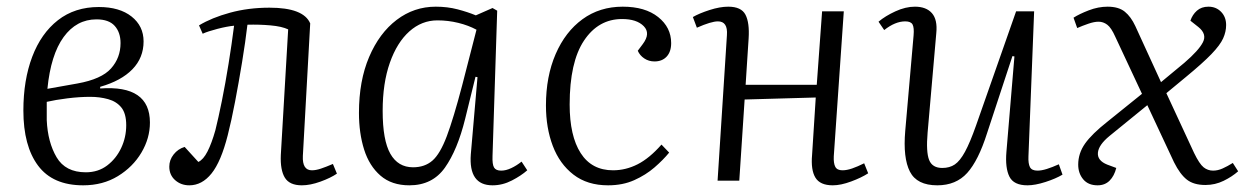

<svg xmlns="http://www.w3.org/2000/svg" viewBox="-20 -541 3739 575"><path d="M229 14Q138 14 94 -45Q50 -104 50 -210Q50 -301 76.5 -371Q103 -441 153.5 -480.5Q204 -520 276 -520Q338 -520 374 -491.5Q410 -463 410 -417Q410 -368 376.5 -333.5Q343 -299 280 -281V-276Q429 -287 429 -174Q429 -127 403.5 -84Q378 -41 333 -13.5Q288 14 229 14ZM122 -275 212 -291Q284 -304 312.5 -336Q341 -368 341 -412Q341 -444 323.5 -463.5Q306 -483 269 -483Q209 -483 170.5 -430Q132 -377 122 -275ZM237 -25Q274 -25 301 -45.5Q328 -66 343 -98Q358 -130 358 -166Q358 -201 343.5 -219Q329 -237 304 -244Q279 -251 250 -251Q218 -251 182 -246.5Q146 -242 120 -236Q120 -222 120 -209Q120 -196 120 -181Q123 -115 149.5 -70Q176 -25 237 -25Z M576 -465Q614 -488 669 -503Q724 -518 787 -518Q889 -518 909 -471L887 -74Q885 -31 914 -31Q926 -31 941 -36Q956 -41 977 -50L989 -21Q970 -8 939.5 3Q909 14 884 14Q847 14 833 -9Q819 -32 821 -77L843 -453Q824 -462 790 -465Q756 -468 721 -467Q715 -416 705 -355Q695 -294 684 -236.5Q673 -179 662 -136Q642 -57 613.5 -21.5Q585 14 547 14Q522 14 504.5 -1.5Q487 -17 487 -42Q487 -62 500 -78.5Q513 -95 533 -101L574 -56Q589 -63 601.5 -87.5Q614 -112 625 -151Q634 -187 644.5 -239Q655 -291 664.5 -350Q674 -409 681 -464Q660 -462 631 -454.5Q602 -447 587 -440Z M1455 -74Q1454 -49 1459.5 -39.5Q1465 -30 1481 -30Q1495 -30 1511 -37.5Q1527 -45 1542 -57L1559 -31Q1541 -15 1513 -0.5Q1485 14 1455 14Q1383 14 1390 -79L1410 -310L1404 -311L1373 -185Q1350 -92 1312.5 -39Q1275 14 1206 14Q1153 14 1119.5 -15Q1086 -44 1070.5 -93Q1055 -142 1055 -203Q1055 -299 1085.5 -370.5Q1116 -442 1168 -481.5Q1220 -521 1285 -521Q1320 -521 1350.5 -513Q1381 -505 1405 -495L1455 -517L1469 -509ZM1217 -40Q1252 -40 1275 -60Q1298 -80 1318 -133Q1338 -186 1364 -285L1407 -452Q1383 -465 1352.5 -472.5Q1322 -480 1290 -480Q1243 -480 1206 -447Q1169 -414 1147.5 -353Q1126 -292 1126 -209Q1126 -121 1149 -80.5Q1172 -40 1217 -40Z M1845 -521Q1912 -521 1951 -490Q1990 -459 1990 -412Q1990 -386 1976.5 -371.5Q1963 -357 1940 -357Q1923 -357 1909.5 -366Q1896 -375 1890 -389L1905 -409Q1929 -441 1908 -462.5Q1887 -484 1843 -484Q1772 -484 1729 -419.5Q1686 -355 1686 -228Q1686 -134 1719 -82.5Q1752 -31 1816 -31Q1854 -31 1889.5 -49Q1925 -67 1961 -108L1984 -84Q1966 -62 1940 -39.5Q1914 -17 1879.5 -1.5Q1845 14 1801 14Q1739 14 1697.5 -18Q1656 -50 1635.5 -104Q1615 -158 1615 -225Q1615 -312 1644 -379Q1673 -446 1724.5 -483.5Q1776 -521 1845 -521Z M2423 -249 2210 -243 2194 0H2129L2157 -436Q2160 -477 2130 -477Q2110 -477 2067 -458L2055 -490Q2074 -501 2105 -511Q2136 -521 2161 -521Q2200 -521 2212.5 -497Q2225 -473 2222 -426Q2220 -392 2217.5 -357Q2215 -322 2213 -287H2426L2442 -507H2507L2477 -73Q2476 -52 2481.5 -41.5Q2487 -31 2503 -31Q2516 -31 2532 -36.5Q2548 -42 2568 -52L2580 -22Q2560 -9 2529 2.5Q2498 14 2474 14Q2436 14 2422 -9Q2408 -32 2412 -77Z M2611 -476Q2631 -493 2661.5 -507Q2692 -521 2720 -521Q2754 -521 2771 -501.5Q2788 -482 2784 -442L2758 -144Q2753 -86 2762.5 -62Q2772 -38 2802 -38Q2824 -38 2839.5 -48.5Q2855 -59 2870 -86.5Q2885 -114 2903 -165L3023 -507H3077L3060 -73Q3059 -51 3064.5 -40.5Q3070 -30 3087 -30Q3099 -30 3115 -35Q3131 -40 3151 -49L3162 -18Q3142 -6 3111 4Q3080 14 3057 14Q3016 14 3003 -12Q2990 -38 2994 -86L3018 -372L3012 -373L2936 -142Q2910 -60 2876.5 -23Q2843 14 2787 14Q2726 14 2705 -27Q2684 -68 2691 -149L2716 -435Q2718 -458 2713 -467.5Q2708 -477 2691 -477Q2661 -477 2628 -451Z M3457 -295 3527 -353Q3570 -390 3582.5 -414.5Q3595 -439 3569 -460L3545 -479Q3551 -497 3564.5 -509Q3578 -521 3599 -521Q3622 -521 3637 -505.5Q3652 -490 3652 -466Q3652 -446 3643 -426Q3634 -406 3608 -379Q3582 -352 3531 -310L3473 -262L3556 -83Q3572 -50 3584.5 -40Q3597 -30 3613 -30Q3627 -30 3641.5 -36.5Q3656 -43 3672 -53L3688 -28Q3670 -12 3644.5 0.5Q3619 13 3590 13Q3555 13 3534.5 -3Q3514 -19 3496 -55L3416 -226L3303 -134Q3270 -107 3268 -83.5Q3266 -60 3296 -48L3323 -38Q3317 -14 3303 0Q3289 14 3267 14Q3239 14 3224 -4Q3209 -22 3209 -48Q3209 -82 3229.5 -111Q3250 -140 3297 -177L3400 -260L3320 -431Q3308 -458 3296 -467Q3284 -476 3270 -476Q3257 -476 3239.5 -470Q3222 -464 3206 -457L3195 -488Q3212 -499 3240.5 -510Q3269 -521 3297 -521Q3330 -521 3348.5 -506Q3367 -491 3380 -463Z"/></svg>

Font: Literata 36pt Light
Style: Italic
Weight: 300
Italic angle: -2°
Designer: Latin by Veronika Burian and Jose Scaglione. Greek by Irene Vlachou. Cyrillic by Vera Evstafieva
Foundry: TypeTogether
Version: Version 3.002